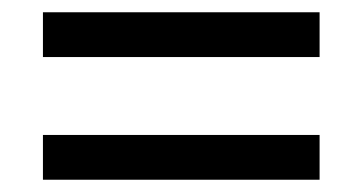

<svg xmlns="http://www.w3.org/2000/svg" viewBox="-20 -479 591 313"><path d="M50 -459H501V-386H50ZM50 -259H501V-186H50Z"/></svg>

Font: hingl115
Style: Book
Weight: 400
Designer: Jelle Bosma - Monotype Design Team
Foundry: Monotype Imaging Inc.
Version: Version 2.003